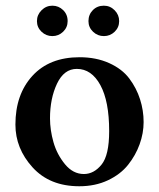

<svg xmlns="http://www.w3.org/2000/svg" viewBox="-20 -645 559 675"><path d="M291 -570.8Q291 -593.8 306.4 -609.4Q321.8 -625 345.2 -625Q367.2 -625 383.1 -608.9Q398.9 -592.8 398.9 -570.8Q398.9 -548.8 383.1 -533.4Q367.2 -518.1 345.2 -518.1Q323.2 -518.1 307.1 -533.4Q291 -548.8 291 -570.8ZM217.8 -570.8Q217.8 -548.8 201.9 -533.4Q186 -518.1 164.1 -518.1Q142.1 -518.1 126 -533.4Q109.9 -548.8 109.9 -570.8Q109.9 -592.8 126 -608.9Q142.1 -625 164.1 -625Q186 -625 201.9 -609.6Q217.8 -594.2 217.8 -570.8ZM250 -402.8Q205.1 -402.8 180.4 -350.8Q155.8 -298.8 155.8 -229Q155.8 -188 168 -145Q180.2 -102.1 208.5 -67.6Q236.8 -33.2 274.9 -33.2Q310.1 -33.2 336.9 -66.2Q363.8 -99.1 363.8 -184.1Q363.8 -289.1 332.8 -345.9Q301.8 -402.8 250 -402.8ZM34.2 -207Q34.2 -313 94 -378.4Q153.8 -443.8 259.8 -443.8Q317.9 -443.8 363.5 -423.3Q409.2 -402.8 434.6 -368.9Q460 -335 472.4 -295.9Q484.9 -256.8 484.9 -215.8Q484.9 -176.8 470.9 -137.9Q457 -99.1 430.4 -65.7Q403.8 -32.2 359.4 -11.2Q314.9 9.8 258.8 9.8Q154.8 9.8 94.5 -56.6Q34.2 -123 34.2 -207Z"/></svg>

Font: Linux Libertine
Style: Semibold
Weight: 600
Designer: Philipp H. Poll
Foundry: Philipp H. Poll
Version: Version 5.1.2 ; ttfautohint (v0.9)